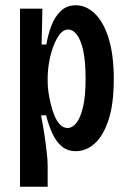

<svg xmlns="http://www.w3.org/2000/svg" viewBox="-20 -561 489 729"><path d="M56 148V-253V-528H141L138 -392H156Q162 -428 174.5 -462Q187 -496 210 -518.5Q233 -541 268 -541Q307 -541 340 -509.5Q373 -478 392.5 -415.5Q412 -353 412 -260Q412 -166 392 -105.5Q372 -45 339.5 -16Q307 13 268 13Q237 13 215.5 -4.5Q194 -22 179.5 -53Q165 -84 155 -123H136Q143 -87 148.5 -50.5Q154 -14 157.5 17.5Q161 49 161 69V148ZM237 -75Q254 -75 269.5 -93.5Q285 -112 295 -153.5Q305 -195 305 -262Q305 -330 295.5 -371Q286 -412 271 -430.5Q256 -449 239 -449Q221 -449 207 -431Q193 -413 182.5 -385Q172 -357 166.5 -325Q161 -293 161 -264V-250Q161 -233 164 -211Q167 -189 173 -165Q179 -141 187.5 -120.5Q196 -100 208.5 -87.5Q221 -75 237 -75Z"/></svg>

Font: Bricolage Grotesque Condensed Medium
Style: Regular
Weight: 500
Width: 3
Designer: Mathieu Triay
Foundry: Atelier Triay
Version: Version 1.000;gftools[0.9.30]